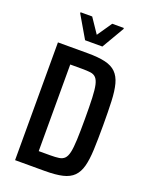

<svg xmlns="http://www.w3.org/2000/svg" viewBox="-162 -970 821 1054"><g transform="rotate(20 248.5 -443.0)"><path d="M61 0V-688H235Q298 -688 338 -678.5Q378 -669 401 -646Q424 -623 434.5 -584Q445 -545 447.5 -485.5Q450 -426 450 -344Q450 -262 447.5 -202.5Q445 -143 434.5 -104Q424 -65 401 -42Q378 -19 338 -9.5Q298 0 235 0ZM166 -91H233Q264 -91 284 -94Q304 -97 316 -109Q328 -121 334 -147.5Q340 -174 342 -222Q344 -270 344 -344Q344 -419 342 -466.5Q340 -514 334 -540.5Q328 -567 316 -579.5Q304 -592 284 -594.5Q264 -597 233 -597H166ZM197 -750 121 -880V-886H189L247 -800L306 -886H374V-880L298 -750Z"/></g></svg>

Font: Saira Condensed SemiBold
Style: Regular
Weight: 600
Width: 3
Designer: Hector Gatti with collaboration of the Omnibus-Type team
Foundry: Omnibus-Type
Version: Version 1.100